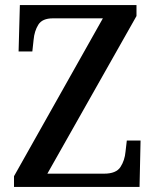

<svg xmlns="http://www.w3.org/2000/svg" viewBox="-20 -734 612 754"><path d="M35 0V-42L384 -662H188Q146 -662 130.5 -637Q115 -612 112 -578L107 -532H53L58 -714H516V-671L166 -52H389Q436 -52 453 -78Q470 -104 473 -139L478 -182H532L528 0Z"/></svg>

Font: Noto Serif Sinhala SemiCondensed Medium
Style: Regular
Weight: 500
Width: 4
Designer: Jelle Bosma - Monotype Design Team
Foundry: Monotype Imaging Inc.
Version: Version 2.007; ttfautohint (v1.8.4.7-5d5b)